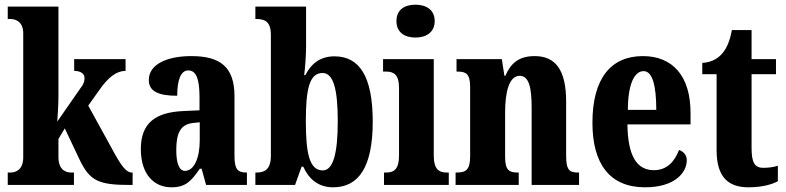

<svg xmlns="http://www.w3.org/2000/svg" viewBox="-20 -788 3350 818"><path d="M13 0H295V-53H282C264 -53 229 -61 229 -119V-196L256 -241L320 -106C363 -17 401 0 533 0H545V-53H541C518 -53 496 -83 466 -138L356 -338L400 -400C441 -460 477 -486 515 -486V-536H296V-486C323 -486 340 -474 340 -457C340 -450 341 -435 324 -414L224 -270C225 -282 229 -343 229 -377V-760H13V-707H25C42 -707 79 -699 79 -646V-118C79 -61 43 -53 25 -53H13Z M710 10C770 10 794 -15 831 -69H839L858 0H1032V-53H1029C991 -53 979 -69 979 -124V-378C979 -504 917 -549 795 -549C695 -549 614 -516 614 -447C614 -400 653 -380 735 -380C735 -449 751 -488 782 -488C817 -488 830 -449 830 -374V-318L763 -315C640 -310 580 -262 580 -153C580 -42 639 10 710 10ZM768 -60C743 -60 731 -93 731 -149C731 -221 749 -258 802 -264L831 -267V-191C831 -113 806 -60 768 -60Z M1399 10C1508 10 1568 -76 1568 -270C1568 -463 1511 -548 1405 -548C1342 -548 1304 -514 1281 -468H1276C1280 -499 1284 -553 1284 -590V-760H1068V-707H1072C1107 -707 1134 -697 1134 -640V-124C1134 -62 1103 -53 1073 -53H1068V0H1237L1265 -78H1272C1295 -26 1336 10 1399 10ZM1355 -62C1298 -62 1283 -136 1283 -271C1283 -408 1298 -477 1354 -477C1400 -477 1419 -410 1419 -272C1419 -136 1400 -62 1355 -62Z M1750 -628C1795 -628 1832 -650 1832 -698C1832 -747 1795 -768 1750 -768C1704 -768 1669 -747 1669 -698C1669 -650 1704 -628 1750 -628ZM1616 0H1892V-53H1883C1850 -53 1828 -67 1828 -125V-536H1612V-483H1626C1658 -483 1680 -469 1680 -415V-125C1680 -68 1659 -53 1626 -53H1616Z M1921 0H2190V-53H2186C2150 -53 2132 -62 2132 -119V-309C2132 -390 2147 -465 2194 -465C2234 -465 2245 -414 2245 -329V0H2447V-53H2443C2407 -53 2392 -62 2392 -124V-355C2392 -491 2346 -549 2258 -549C2188 -549 2155 -516 2133 -465H2129L2118 -536H1925V-483H1929C1965 -483 1983 -474 1983 -418V-122C1983 -62 1963 -53 1925 -53H1921Z M2728 10C2856 10 2906 -53 2906 -106C2906 -128 2891 -143 2873 -149C2854 -100 2822 -63 2766 -63C2693 -63 2655 -123 2653 -258H2922V-307C2922 -465 2845 -549 2719 -549C2582 -549 2504 -453 2504 -265C2504 -91 2577 10 2728 10ZM2776 -320H2655C2655 -427 2682 -485 2722 -485C2760 -485 2776 -423 2776 -320Z M3169 10C3232 10 3275 -5 3294 -16V-82C3276 -76 3255 -73 3232 -73C3193 -73 3182 -99 3182 -159V-472H3286V-536H3182V-660H3098C3090 -614 3076 -584 3061 -565C3045 -544 3016 -522 2972 -520V-472H3033V-148C3033 -31 3085 10 3169 10Z"/></svg>

Font: Noto Serif Sinhala ExtraCondensed ExtraBold
Style: Regular
Weight: 800
Width: 2
Designer: Jelle Bosma - Monotype Design Team
Foundry: Monotype Imaging Inc.
Version: Version 2.007